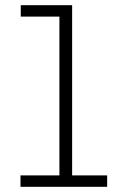

<svg xmlns="http://www.w3.org/2000/svg" viewBox="-20 -720 476 740"><path d="M59 0V-44H209V-656H60V-700H258V-44H393V0Z"/></svg>

Font: MuseoModerno ExtraLight
Style: Regular
Weight: 200
Designer: Pablo Cosgaya, Héctor Gatti, Marcela Romero, and the Authors of The MuseoModerno Project.
Foundry: Omnibus-Type Team
Version: Version 1.001